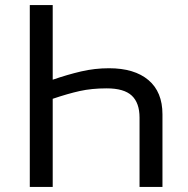

<svg xmlns="http://www.w3.org/2000/svg" viewBox="-20 -734 738 754"><path d="M97 -714H187V-421Q245 -441 298.5 -453.5Q352 -466 408 -466Q508 -466 563 -419.5Q618 -373 618 -285V0H528V-272Q528 -330 497.5 -358.5Q467 -387 399 -387Q340 -387 293 -376.5Q246 -366 187 -346V0H97Z"/></svg>

Font: Noto Sans
Style: Regular
Weight: 400
Designer: Monotype Design Team
Foundry: Monotype Imaging Inc.
Version: Version 1.902